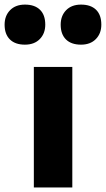

<svg xmlns="http://www.w3.org/2000/svg" viewBox="-86 -827 467 847"><path d="M63.3 0V-531.7H233V0ZM271.3 -630Q228.3 -630 205 -653Q181.7 -676.1 181.7 -718Q181.7 -757.3 205.7 -782Q229.8 -806.7 271.4 -806.7Q314.3 -806.7 337.7 -784Q361 -761.3 361 -718.3Q361 -679.3 336.9 -654.7Q312.9 -630 271.3 -630ZM23.9 -630Q-19 -630 -42.3 -653Q-65.7 -676.1 -65.7 -718Q-65.7 -757.3 -41.6 -782Q-17.5 -806.7 24.1 -806.7Q67 -806.7 90.3 -784Q113.7 -761.3 113.7 -718.3Q113.7 -679.3 89.6 -654.7Q65.5 -630 23.9 -630Z"/></svg>

Font: Lexend Medium
Style: Regular
Weight: 500
Designer: Bonnie Shaver-Troup, Thomas Jockin
Foundry: Lexend
Version: Version 1.005